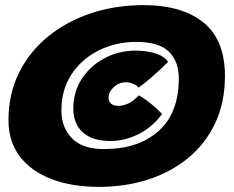

<svg xmlns="http://www.w3.org/2000/svg" viewBox="-20 -695 912 749"><path d="M365.5 34Q261.5 34 182 4Q102.5 -26 57.8 -84.2Q13 -142.5 13 -226Q13 -328.5 54.2 -411.2Q95.5 -494 168 -553Q240.5 -612 335.8 -643.5Q431 -675 539 -675Q690.5 -675 774 -607Q857.5 -539 857.5 -398.5Q857.5 -296.5 820.2 -216.2Q783 -136 716 -80.2Q649 -24.5 559.5 4.8Q470 34 365.5 34ZM385.5 -113.5Q520 -113.5 598.8 -184Q677.5 -254.5 677.5 -389Q677.5 -456 638.5 -493.8Q599.5 -531.5 511.5 -531.5Q431.5 -531.5 365 -498.2Q298.5 -465 259 -405Q219.5 -345 219.5 -264.5Q219.5 -198 260.5 -155.8Q301.5 -113.5 385.5 -113.5ZM410 -145Q340.5 -145 303.2 -178.5Q266 -212 266 -271.5Q266 -336.5 299.2 -387.5Q332.5 -438.5 388 -468Q443.5 -497.5 509.5 -497.5Q551.5 -497.5 586.8 -486.5Q622 -475.5 635.5 -453.5Q603 -421 571.2 -393.5Q539.5 -366 520 -353Q515 -362 500 -368Q485 -374 471 -374Q444 -374 423.8 -355.2Q403.5 -336.5 403.5 -313Q403.5 -299.5 413.2 -290.8Q423 -282 443 -282Q456 -282 476.5 -289.5Q497 -297 521.5 -323Q544 -310.5 568 -291Q592 -271.5 612.5 -250.5Q574.5 -199 521 -172Q467.5 -145 410 -145Z"/></svg>

Font: Grandstander Black
Style: Italic
Weight: 900
Italic angle: -15°
Designer: Tyler Finck
Foundry: Etcetera Type Co
Version: Version 1.200; ttfautohint (v1.8.3)